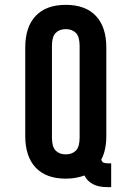

<svg xmlns="http://www.w3.org/2000/svg" viewBox="-20 -728 558 791"><path d="M84 -532Q84 -617 127 -662.5Q170 -708 251 -708Q332 -708 375 -662.5Q418 -617 418 -532V-168Q418 -109 397 -70Q401 -60 407.5 -57.5Q414 -55 428 -55H438V43H423Q386 43 362.5 30.5Q339 18 328 -5Q311 1 292 4.5Q273 8 251 8Q170 8 127 -37.5Q84 -83 84 -168ZM194 -161Q194 -123 209.5 -107.5Q225 -92 251 -92Q277 -92 292.5 -107.5Q308 -123 308 -161V-539Q308 -577 292.5 -592.5Q277 -608 251 -608Q225 -608 209.5 -592.5Q194 -577 194 -539Z"/></svg>

Font: Bebas Neue Bold
Style: Regular
Weight: 700
Designer: Ryoichi Tsunekawa & LGV (GE)
Foundry: Free Software Foundation, Inc.
Version: Version 1.003 August 13, 2016